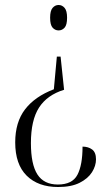

<svg xmlns="http://www.w3.org/2000/svg" viewBox="-20 -560 444 770"><path d="M237 -200Q169 -179 136.5 -128.5Q104 -78 104 14Q104 99 130 139.5Q156 180 212 180Q270 180 290.5 141Q311 102 311 28Q334 28 349.5 39.5Q365 51 365 79Q365 105 349 130.5Q333 156 299.5 173Q266 190 213 190Q133 190 87 144.5Q41 99 41 11Q41 -70 80.5 -121.5Q120 -173 196 -202L208 -333H223ZM215 -540Q229 -540 239 -528.5Q249 -517 249 -489Q249 -460 239 -449Q229 -438 215 -438Q201 -438 191 -449Q181 -460 181 -489Q181 -517 191 -528.5Q201 -540 215 -540Z"/></svg>

Font: Noto Serif Display Condensed Light
Style: Regular
Weight: 300
Width: 3
Designer: Monotype Design Team
Foundry: Monotype Imaging Inc.
Version: Version 2.009